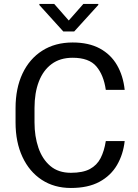

<svg xmlns="http://www.w3.org/2000/svg" viewBox="-20 -934 691 964"><path d="M606 -225.6Q598.6 -158.7 567.4 -105.2Q536.1 -51.8 479 -21Q421.9 9.8 335.9 9.8Q252.4 9.8 189.9 -31Q127.4 -71.8 92.8 -146Q58.1 -220.2 58.1 -319.3V-391.1Q58.1 -490.7 93 -564.7Q127.9 -638.7 192.4 -679.7Q256.8 -720.7 344.7 -720.7Q425.3 -720.7 481 -690.7Q536.6 -660.6 567.6 -606.9Q598.6 -553.2 606 -482.9H511.2Q500.5 -557.6 463.6 -600.8Q426.8 -644 344.7 -644Q281.7 -644 239.3 -612.5Q196.8 -581.1 175 -524.4Q153.3 -467.8 153.3 -392.1V-319.3Q153.3 -249.5 172.9 -192.1Q192.4 -134.8 232.7 -100.6Q272.9 -66.4 335.9 -66.4Q396 -66.4 431.4 -85.4Q466.8 -104.5 485.1 -140.1Q503.4 -175.8 511.2 -225.6ZM473.6 -909.2 352.5 -775.9H297.9L177.7 -908.7V-914.1H252.4L325.2 -831.1L398.4 -914.1H473.6Z"/></svg>

Font: Heebo
Style: Regular
Weight: 400
Designer: Oded Ezer
Foundry: Ezer Type House
Version: Version 3.100